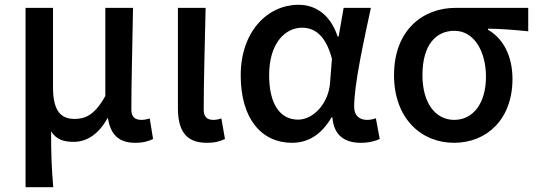

<svg xmlns="http://www.w3.org/2000/svg" viewBox="-20 -584 2245 804"><path d="M87 200H203C196 117 194 66 194 -34C217 2 249 10 289 10C344 10 394 -23 430 -89H432C443 -19 479 14 546 14C581 14 602 7 621 -2L607 -88C594 -84 583 -82 573 -82C546 -82 530 -93 530 -126C530 -246 535 -408 537 -551H421V-182C377 -103 338 -86 292 -86C229 -86 202 -128 202 -218V-551H87Z M846 14C882 14 903 7 922 -2L907 -88C895 -84 883 -82 874 -82C848 -82 833 -93 833 -126C833 -246 838 -408 841 -551H725V-133C725 -41 755 14 846 14Z M1203 14C1272 14 1327 -22 1368 -92H1372C1378 -18 1422 14 1491 14C1527 14 1553 6 1570 -2L1554 -89C1543 -84 1529 -82 1517 -82C1486 -82 1463 -99 1463 -137C1463 -231 1503 -411 1533 -551H1419L1398 -431H1394C1362 -527 1297 -564 1230 -564C1103 -564 988 -455 988 -268C988 -87 1075 14 1203 14ZM1228 -83C1153 -83 1107 -148 1107 -269C1107 -403 1174 -468 1245 -468C1294 -468 1343 -440 1370 -338L1362 -237C1356 -152 1293 -83 1228 -83Z M1881 14C2020 14 2126 -86 2126 -253C2126 -350 2087 -423 2024 -459V-464C2084 -463 2131 -459 2192 -453V-551H1887C1754 -551 1630 -461 1630 -269C1630 -87 1745 14 1881 14ZM1882 -82C1804 -82 1749 -152 1749 -269C1749 -397 1806 -455 1883 -455C1967 -455 2015 -366 2015 -263C2015 -151 1961 -82 1882 -82Z"/></svg>

Font: ChiuKong Gothic CL Medium
Style: Regular
Weight: 500
Designer: Ryoko NISHIZUKA 西塚涼子 (kana, bopomofo & ideographs); Paul D. Hunt (Latin, Greek & Cyrillic); Sandoll Communications 산돌커뮤니
Foundry: Adobe
Version: Version 1.300